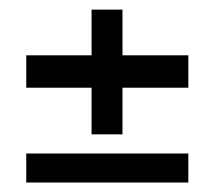

<svg xmlns="http://www.w3.org/2000/svg" viewBox="-20 -481 450 403"><path d="M172.2 -199V-296.9H35.1V-364.9H172.2V-460.8H237.1V-364.9H375.3V-296.9H237.1V-199ZM35.1 -158.8H375.3V-97.9H35.1Z"/></svg>

Font: NATS
Style: Regular
Weight: 400
Designer: Purushoth Kumar Guthula
Foundry: Silicon Andhra, USA.
Version: Version 1.0.4; ttfautohint (v1.2.25-373a) -l 7 -r 28 -G 50 -